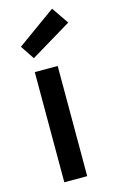

<svg xmlns="http://www.w3.org/2000/svg" viewBox="-115 -776 486 822"><g transform="rotate(-15 128.5 -365.5)"><path d="M165 0V-488.3H63.5V0ZM256.8 -656.2 205.1 -731.4 34.2 -608.4 75.2 -546.9Z"/></g></svg>

Font: Yaldevi Colombo SemiBold
Style: Regular
Weight: 600
Designer: Sol Matas, Denzil Rajitha, Kosala Senevirathne and Pathum Egodawatta
Foundry: Mooniak
Version: Version 1.020 ; ttfautohint (v1.6)